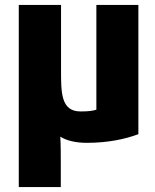

<svg xmlns="http://www.w3.org/2000/svg" viewBox="-20 -558 628 777"><path d="M331 20C286 20 249 11 224 -5C226 30 226 66 226 104V199H56V-538H227V-277C227 -184 226 -107 306 -107C341 -107 357 -110 370 -114V-538H540V-15C486 5 418 20 331 20Z"/></svg>

Font: Repo ExtraBold
Style: Bold
Weight: 700
Designer: Stefan Peev
Foundry: Context Ltd
Version: Version 1.502